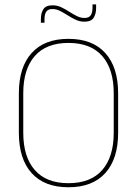

<svg xmlns="http://www.w3.org/2000/svg" viewBox="-20 -820 606 850"><path d="M283 9Q176.5 9 120 -53.8Q63.5 -116.5 63.5 -232.5V-406.5Q63.5 -522.5 120 -585.2Q176.5 -648 283 -648Q389.5 -648 446.2 -585.2Q503 -522.5 503 -406.5V-232.5Q503 -116.5 446.2 -53.8Q389.5 9 283 9ZM283 -9Q381.5 -9 432.5 -67.2Q483.5 -125.5 483.5 -232.5V-407Q483.5 -514 432.5 -572Q381.5 -630 283 -630Q185 -630 134 -572Q83 -514 83 -407V-232.5Q83 -125.5 134 -67.2Q185 -9 283 -9ZM354 -724Q333.5 -724 315.2 -732.5Q297 -741 280 -752Q263 -763 246.2 -771.5Q229.5 -780 212 -780Q193 -780 185 -768.5Q177 -757 177 -735V-719.5H161V-735.5Q161 -762 172 -779.2Q183 -796.5 212.5 -796.5Q233 -796.5 251 -788Q269 -779.5 286 -768.5Q303 -757.5 320 -749Q337 -740.5 354.5 -740.5Q373.5 -740.5 381.5 -752.2Q389.5 -764 389.5 -785.5V-800.5H405.5V-784.5Q405.5 -758.5 394.5 -741.2Q383.5 -724 354 -724Z"/></svg>

Font: Anek Tamil Medium Thin
Style: Regular
Weight: 250
Version: Version 1.003